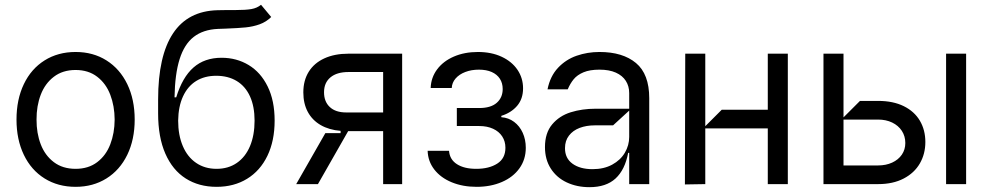

<svg xmlns="http://www.w3.org/2000/svg" viewBox="-20 -770 4135 803"><path d="M49 -269.9Q49 -354 79.7 -418.1Q110.4 -482.2 166.5 -517.4Q222.7 -552.6 296.2 -552.6Q369.3 -552.6 425.2 -517.4Q481.2 -482.2 512.3 -418.1Q543.3 -354 543.3 -269.9Q543.3 -186.4 512.3 -122.5Q481.2 -58.6 425.1 -23.6Q369 11.4 296.2 11.4Q222.7 11.4 166.5 -23.6Q110.4 -58.6 79.7 -122.5Q49 -186.4 49 -269.9ZM459.5 -269.9Q459.2 -326.7 441.2 -373.8Q423.3 -420.8 386.5 -449Q349.8 -477.3 296.2 -477.3Q242.2 -477.3 205.3 -449Q168.3 -420.8 150.4 -373.8Q132.5 -326.7 132.8 -269.9Q132.5 -213.1 150.4 -166.4Q168.3 -119.7 205.3 -91.8Q242.2 -63.9 296.2 -63.9Q349.8 -63.9 386.5 -91.8Q423.3 -119.7 441.2 -166.4Q459.2 -213.1 459.5 -269.9Z M1114.3 -698.9Q1093.4 -678.3 1065.7 -668.3Q1038 -658.4 1007.5 -655.4Q976.9 -652.3 922.2 -650.2L891.3 -649.1Q829.5 -646.3 790.1 -615.6Q750.7 -584.9 731.2 -522.7Q711.6 -460.6 709.9 -362.9H717Q742.9 -447.1 789.2 -487.7Q835.6 -528.4 906.6 -528.4Q969.5 -528.4 1019.9 -498Q1070.3 -467.7 1099.4 -408.4Q1128.6 -349.1 1128.6 -265.6Q1128.6 -181.1 1098.4 -118.4Q1068.2 -55.8 1013.3 -22.2Q958.5 11.4 885.7 11.4Q811.8 11.4 756.7 -23.6Q701.7 -58.6 671.5 -127.5Q641.3 -196.4 641.3 -295.5V-353.7Q641.3 -536.2 703.5 -630.1Q765.6 -724.1 889.9 -727.3Q920.5 -728 932.5 -728H966.6Q1007.8 -728 1031.4 -732.1Q1055 -736.2 1071.7 -750ZM1044.7 -265.6Q1044.7 -324.6 1025.6 -366.8Q1006.4 -409.1 970.2 -431.1Q933.9 -453.1 884.2 -453.1Q835.6 -453.1 800.2 -431.1Q764.9 -409.1 745.4 -366.8Q725.9 -324.6 725.1 -265.6Q725.1 -204.9 744.5 -159.3Q763.8 -113.6 800.2 -88.8Q836.6 -63.9 885.7 -63.9Q934.7 -63.9 970.5 -88.6Q1006.4 -113.3 1025.6 -158.9Q1044.7 -204.5 1044.7 -265.6Z M1661.9 -545.5V0H1582.4V-221.6H1436.1L1309.7 0H1218.8L1340.6 -213.1H1404.5V-222.7Q1356.2 -226.6 1321 -247Q1285.9 -267.4 1267.2 -302.2Q1248.6 -337 1248.6 -383.5Q1248.6 -433.6 1271.3 -470Q1294 -506.4 1336.6 -525.9Q1379.3 -545.5 1437.5 -545.5ZM1582.4 -299.7V-468.8H1437.5Q1388.8 -468.8 1362 -446.4Q1335.2 -424 1335.2 -384.2Q1335.2 -344.8 1359.4 -322.3Q1383.5 -299.7 1427.6 -299.7Z M1858 -139.2Q1860.8 -102.6 1891.2 -83.3Q1921.5 -63.9 1971.6 -63.9Q2025.6 -63.9 2059.7 -85.8Q2093.8 -107.6 2093.8 -152Q2093.8 -179 2080.3 -199.6Q2066.8 -220.2 2042.1 -231.5Q2017.4 -242.9 1984.4 -242.9H1890.6V-318.2H1984.4Q2032.7 -318.2 2057.5 -340Q2082.4 -361.9 2082.4 -397.7Q2082.4 -422.2 2070.7 -440.5Q2058.9 -458.8 2036.6 -468.8Q2014.2 -478.7 1983 -478.7Q1951.3 -478.7 1926 -468.9Q1900.6 -459.2 1885.5 -441.8Q1870.4 -424.4 1869.3 -402H1781.2Q1782.7 -445.7 1808.2 -479.9Q1833.8 -514.2 1878.2 -533.4Q1922.6 -552.6 1978.7 -552.6Q2035.2 -552.6 2077.9 -532.7Q2120.7 -512.8 2144.2 -478.2Q2167.6 -443.5 2167.6 -400.6Q2167.6 -356.5 2142.8 -327.4Q2117.9 -298.3 2076.7 -285.5V-279.8Q2106.9 -277.7 2130.1 -260.3Q2153.4 -242.9 2166.2 -214.5Q2179 -186.1 2179 -152Q2179 -103 2152.5 -66.1Q2126.1 -29.1 2079.2 -8.9Q2032.3 11.4 1973 11.4Q1915.5 11.4 1869.3 -7.6Q1823.2 -26.6 1796.5 -60.9Q1769.9 -95.2 1768.5 -139.2Z M2259.2 -154.8Q2259.2 -213.8 2289.2 -249.6Q2319.2 -285.5 2366.8 -300.4Q2414.4 -315.3 2470.9 -315.3H2611.5V-380.7Q2611.5 -409.4 2597.5 -431.6Q2583.5 -453.8 2555.6 -466.3Q2527.7 -478.7 2487.2 -478.7Q2446.7 -478.7 2420.5 -467.7Q2394.2 -456.7 2379.4 -438.7Q2364.7 -420.8 2354.4 -396.3H2269.9Q2280.9 -451.3 2313.7 -486.3Q2346.6 -521.3 2391.7 -536.9Q2436.8 -552.6 2487.2 -552.6Q2584.5 -552.6 2639.9 -506.4Q2695.3 -460.2 2695.3 -359.4V0H2611.5V-130.7H2607.2Q2593.8 -59.7 2554.3 -23.4Q2514.9 12.8 2445.3 12.8Q2392.8 12.8 2350.3 -7.1Q2307.9 -27 2283.6 -65Q2259.2 -103 2259.2 -154.8ZM2611.5 -197.4V-307.5L2544 -245.7H2466.6Q2432.5 -245.7 2404.3 -235.1Q2376.1 -224.4 2359.6 -202.9Q2343 -181.5 2343 -150.6Q2342.7 -108.3 2374.3 -85.4Q2405.9 -62.5 2458.1 -62.5Q2505.7 -62.5 2540.5 -81.5Q2575.3 -100.5 2593.4 -131.4Q2611.5 -162.3 2611.5 -197.4Z M2929.7 0 2844.5 1.4 2845.9 -545.5H2929.7V-242.2L2998.6 -311.1H3191.1V-545.5H3274.9V0H3191.1V-233H2929.7Z M3424 0V-545.5H3507.8V-279.1L3576.7 -348H3652.7Q3715.2 -348 3759.8 -326Q3804.3 -304 3827.2 -265.1Q3850.1 -226.2 3850.1 -176.1Q3850.1 -126.4 3827.1 -86.5Q3804 -46.5 3759.4 -23.3Q3714.8 0 3652.7 0ZM4020.6 0H3936.8V-545.5H4020.6ZM3652.7 -78.1Q3685.4 -78.1 3711.3 -90Q3737.2 -101.9 3751.8 -123.2Q3766.3 -144.5 3766.3 -171.9Q3766.3 -200.3 3751.8 -222.7Q3737.2 -245 3711.3 -257.5Q3685.4 -269.9 3652.7 -269.9H3507.8V-78.1Z"/></svg>

Font: Riot Sans
Style: Regular
Weight: 400
Designer: Rasmus Andersson
Foundry: rsms
Version: Version 4.001